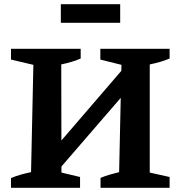

<svg xmlns="http://www.w3.org/2000/svg" viewBox="-20 -889 852 909"><path d="M202 -21V-144L621 -631V-506ZM32 0V-46Q56 -56 79.5 -62.5Q103 -69 127 -74L138 -582L32 -607V-658H362V-612Q342 -603 318 -596Q294 -589 270 -584L271 -72L359 -51V0ZM456 0V-47Q478 -56 500.5 -62.5Q523 -69 544 -74L555 -582L455 -607V-658H783V-612Q762 -603 738 -596Q714 -589 689 -584V-72L783 -51V0ZM268 -781V-869H549V-781Z"/></svg>

Font: Piazzolla 24pt
Style: Bold
Weight: 700
Designer: Juan Pablo del Peral
Foundry: Huerta Tipografica
Version: Version 2.005